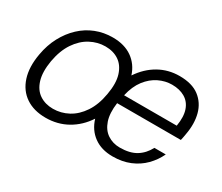

<svg xmlns="http://www.w3.org/2000/svg" viewBox="-99 -774 1182 1023"><g transform="rotate(30 492.0 -263.0)"><path d="M248 12Q175 12 125.5 -21.5Q76 -55 56 -117Q36 -179 51 -263Q62 -326 89 -376.5Q116 -427 155 -463.5Q194 -500 242.5 -519Q291 -538 346 -538Q418 -538 465.5 -504.5Q513 -471 532 -412Q573 -473 630.5 -505.5Q688 -538 757 -538Q834 -538 878.5 -504Q923 -470 938 -413.5Q953 -357 940 -287Q939 -281 938 -275Q937 -269 935.5 -262Q934 -255 932 -246H540Q531 -180 546 -136Q561 -92 594 -70Q627 -48 670 -48Q731 -48 769.5 -71.5Q808 -95 831 -139H901Q881 -96 847 -61.5Q813 -27 766 -7.5Q719 12 660 12Q591 12 544.5 -22Q498 -56 480 -116Q440 -55 380.5 -21.5Q321 12 248 12ZM258 -49Q307 -49 351 -72.5Q395 -96 427 -144Q459 -192 471 -263Q484 -335 469 -382.5Q454 -430 419.5 -453.5Q385 -477 336 -477Q288 -477 244 -453.5Q200 -430 168 -382.5Q136 -335 123 -263Q111 -192 125.5 -144Q140 -96 175 -72.5Q210 -49 258 -49ZM551 -301H875Q885 -361 871.5 -400Q858 -439 825 -458.5Q792 -478 745 -478Q704 -478 664.5 -459Q625 -440 595 -401Q565 -362 551 -301Z"/></g></svg>

Font: DM Sans 9pt Light
Style: Italic
Weight: 300
Italic angle: -10°
Version: Version 4.004;gftools[0.9.30]